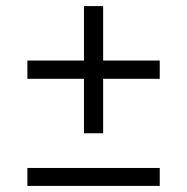

<svg xmlns="http://www.w3.org/2000/svg" viewBox="-20 -611 615 631"><path d="M70 0V-59H505V0ZM256 -173V-591H319V-173ZM70 -352V-412H505V-352Z"/></svg>

Font: MOST Montserrat
Style: Regular
Weight: 400
Designer: Julieta Ulanovsky
Foundry: Julieta Ulanovsky
Version: Version 8.000;March 11, 2024;FontCreator 15.0.0.2926 64-bit